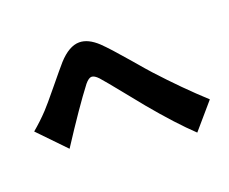

<svg xmlns="http://www.w3.org/2000/svg" viewBox="-106 -817 1167 977"><g transform="rotate(-20 478.0 -328.5)"><path d="M30.9 -299Q77.1 -337.7 116.8 -380Q138.8 -403.1 200.1 -478Q261.4 -552.9 286.9 -582Q345.9 -647 400.9 -647Q448.9 -647 500 -599.1Q539.8 -560.7 611.7 -476.6Q683.6 -392.4 698.9 -376.1Q814.6 -249.6 926.8 -147L808.9 -9.9Q721.6 -92.3 608 -229Q588.8 -252.1 525.4 -331Q462 -409.8 436.1 -438.9Q415.5 -460.9 399.9 -460.9Q384.6 -460.9 364 -436.1Q289.1 -338.4 170.1 -154.8Z"/></g></svg>

Font: Karasuma Gothic
Style: Black
Weight: 900
Designer: Rasmus Andersson / Ryoko Nishizuka
Foundry: Genbu
Version: Version 1.00